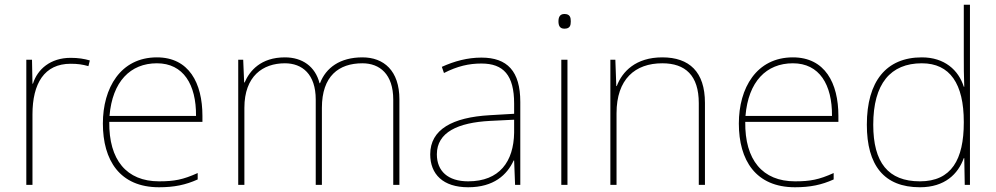

<svg xmlns="http://www.w3.org/2000/svg" viewBox="-20 -873 4201 810"><path d="M278 -629C193 -629 138 -581 119 -520H117L115 -621H91V-93H117V-390C117 -521 167 -604 278 -604C308 -604 328 -601 353 -594L359 -618C335 -625 310 -629 278 -629Z M642 -631C488 -631 414 -501 414 -352C414 -197 485 -83 651 -83C715 -83 763 -93 814 -116V-143C752 -115 715 -108 651 -108C514 -108 439 -198 441 -359H834V-384C834 -523 777 -631 642 -631ZM642 -606C754 -606 808 -516 807 -384H442C454 -529 530 -606 642 -606Z M1509 -631C1414 -631 1355 -587 1330 -522H1328C1310 -593 1255 -631 1182 -631C1080 -631 1033 -574 1012 -525H1010L1006 -621H985V-93H1011V-418C1011 -552 1089 -606 1182 -606C1255 -606 1312 -560 1312 -453V-93H1338V-418C1338 -552 1409 -606 1509 -606C1582 -606 1639 -560 1639 -453V-93H1665V-454C1665 -575 1599 -631 1509 -631Z M2011 -630C1952 -630 1897 -615 1844 -591L1853 -565C1910 -594 1958 -605 2011 -605C2104 -605 2149 -556 2149 -436V-393L2046 -387C1889 -378 1795 -327 1795 -222C1795 -138 1849 -83 1955 -83C2063 -83 2119 -135 2147 -196H2149L2153 -93H2175V-443C2175 -573 2120 -630 2011 -630ZM2048 -363 2149 -368V-313C2147 -192 2088 -108 1955 -108C1870 -108 1823 -151 1823 -222C1823 -315 1912 -356 2048 -363Z M2361 -814C2341 -814 2336 -799 2336 -783C2336 -766 2341 -752 2361 -752C2385 -752 2388 -766 2388 -783C2388 -799 2385 -814 2361 -814ZM2374 -621H2348V-93H2374Z M2774 -631C2662 -631 2605 -571 2582 -510H2580L2576 -621H2555V-93H2581V-395C2581 -539 2659 -606 2774 -606C2871 -606 2928 -555 2928 -438V-93H2954V-439C2954 -570 2888 -631 2774 -631Z M3325 -631C3171 -631 3097 -501 3097 -352C3097 -197 3168 -83 3334 -83C3398 -83 3446 -93 3497 -116V-143C3435 -115 3398 -108 3334 -108C3197 -108 3122 -198 3124 -359H3517V-384C3517 -523 3460 -631 3325 -631ZM3325 -606C3437 -606 3491 -516 3490 -384H3125C3137 -529 3213 -606 3325 -606Z M3861 -83C3966 -83 4022 -139 4046 -206H4048L4050 -93H4072V-853H4046V-636C4046 -594 4046 -552 4048 -507H4046C4024 -577 3965 -631 3869 -631C3719 -631 3637 -530 3637 -347C3637 -176 3709 -83 3861 -83ZM3861 -108C3727 -108 3664 -187 3664 -347C3664 -520 3737 -606 3869 -606C3988 -606 4046 -519 4046 -359V-356C4046 -200 3994 -108 3861 -108Z"/></svg>

Font: Noto Sans Kannada UI Thin
Style: Regular
Weight: 100
Designer: Jelle Bosma - Monotype Design Team
Foundry: Monotype Imaging Inc.
Version: Version 2.005